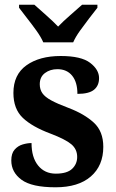

<svg xmlns="http://www.w3.org/2000/svg" viewBox="-20 -786 494 816"><path d="M216 10Q115 10 71.5 -22Q28 -54 28 -104Q28 -134 42 -150Q56 -166 76 -172Q96 -178 114 -178Q114 -117 142 -82.5Q170 -48 217 -48Q265 -48 286.5 -68.5Q308 -89 308 -119Q308 -152 283 -173Q258 -194 195 -218Q117 -247 77 -285Q37 -323 37 -391Q37 -469 92.5 -508.5Q148 -548 238 -548Q325 -548 363 -519Q401 -490 401 -454Q401 -422 379.5 -404.5Q358 -387 309 -387Q309 -437 286.5 -464.5Q264 -492 224 -492Q193 -492 171 -475.5Q149 -459 149 -428Q149 -406 160 -390Q171 -374 197.5 -359.5Q224 -345 272 -327Q338 -302 378.5 -265Q419 -228 419 -162Q419 -82 366 -36Q313 10 216 10ZM164 -606Q154 -629 135 -655.5Q116 -682 95.5 -708Q75 -734 61 -753V-766H126Q146 -748 176 -721.5Q206 -695 227 -673Q248 -695 278.5 -721.5Q309 -748 329 -766H394V-753Q379 -734 359 -708Q339 -682 320 -655.5Q301 -629 291 -606Z"/></svg>

Font: Noto Serif Tamil SemiCondensed
Style: Bold Italic
Weight: 700
Width: 4
Italic angle: -12°
Designer: Indian Type Foundry, Tom Grace, and the Monotype Design Team
Foundry: Monotype Imaging Inc.
Version: Version 2.003; ttfautohint (v1.8.4.7-5d5b)